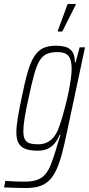

<svg xmlns="http://www.w3.org/2000/svg" viewBox="-65 -747 446 962"><path d="M66 195Q50 195 32 194.5Q14 194 -5.5 193.5Q-25 193 -45 192L-38 159Q-27 160 -11.5 161Q4 162 22.5 162.5Q41 163 59 163Q97 163 121.5 154Q146 145 162.5 125.5Q179 106 191 74.5Q203 43 217 -2Q220 -15 227 -36Q234 -57 238 -72H234Q224 -47 209 -29Q194 -11 174 -1.5Q154 8 124 8Q87 8 63.5 -0.5Q40 -9 28.5 -29Q17 -49 17 -84Q17 -113 24 -155.5Q31 -198 43 -255Q59 -335 74 -386.5Q89 -438 108 -466.5Q127 -495 152.5 -506.5Q178 -518 215 -518Q239 -518 260 -513Q281 -508 295.5 -490.5Q310 -473 310 -435H314L334 -510H361L270 -83Q257 -20 244.5 26.5Q232 73 216.5 105.5Q201 138 181 157.5Q161 177 133 186Q105 195 66 195ZM126 -24Q152 -24 172 -34Q192 -44 206.5 -63Q221 -82 231 -111Q239 -132 247.5 -161.5Q256 -191 264.5 -224Q273 -257 279.5 -290.5Q286 -324 290 -352.5Q294 -381 294 -401Q294 -449 277.5 -467.5Q261 -486 225 -486Q194 -486 172.5 -478Q151 -470 135.5 -446.5Q120 -423 107 -377Q94 -331 78 -255Q65 -197 58.5 -156.5Q52 -116 52 -90Q52 -62 60 -48Q68 -34 84.5 -29Q101 -24 126 -24ZM225 -589V-594L274 -727H315L314 -722L247 -589Z"/></svg>

Font: Saira ExtraCondensed Thin
Style: Italic
Weight: 250
Width: 2
Italic angle: -12°
Designer: Hector Gatti with collaboration of the Omnibus-Type team
Foundry: Omnibus-Type
Version: Version 1.101